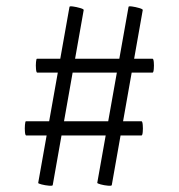

<svg xmlns="http://www.w3.org/2000/svg" viewBox="-20 -504 566 608"><path d="M147 82Q147 85 135 84Q123 83 111.5 80Q100 77 101 75L200 -482Q200 -485 211 -483.5Q222 -482 234 -478.5Q246 -475 245 -472ZM334 82Q334 85 322 84Q310 83 299 80Q288 77 288 75L387 -482Q387 -485 398 -483.5Q409 -482 421 -478.5Q433 -475 432 -472ZM63 -75Q60 -75 59 -86Q58 -97 59 -108.5Q60 -120 62 -120H428Q431 -120 432 -108.5Q433 -97 432 -86Q431 -75 428 -75ZM98 -274Q95 -274 94 -285.5Q93 -297 94 -307.5Q95 -318 97 -318H463Q466 -318 467 -307.5Q468 -297 467 -285.5Q466 -274 463 -274Z"/></svg>

Font: Cormorant Light SemiBold
Style: Regular
Weight: 600
Version: Version 4.000